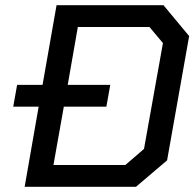

<svg xmlns="http://www.w3.org/2000/svg" viewBox="-20 -720 755 740"><path d="M709 -581 624 -102 504 0H75L129 -309H31L46 -393H144L198 -700H610ZM608 -554 556 -616H280L241 -393H405L390 -309H226L186 -84H463L535 -146Z"/></svg>

Font: Chakra Petch Medium
Style: Italic
Weight: 500
Italic angle: -10°
Designer: Katatrad Aksorn Co.,Ltd.
Foundry: Cadson Demak Co.,Ltd.
Version: Version 1.000; ttfautohint (v1.6)